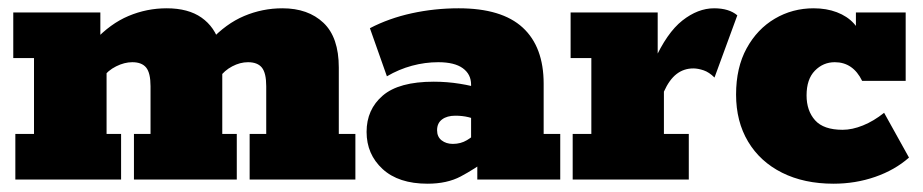

<svg xmlns="http://www.w3.org/2000/svg" viewBox="-20 -433 2226 463"><path d="M17 0V-110H62V-293H12V-403H222V-336L208 -335Q246 -376 290 -394.5Q334 -413 382 -413Q434 -413 466 -390.5Q498 -368 510 -327L487 -335Q525 -376 569 -394.5Q613 -413 661 -413Q723 -413 760 -378Q797 -343 797 -270V-110H837V0H582V-110H622V-225Q622 -257 611.5 -270Q601 -283 578 -283Q559 -283 540 -273Q521 -263 509 -246L512 -312Q514 -302 515 -289Q516 -276 516 -270V-110H551V0H303V-110H343V-225Q343 -257 332.5 -270Q322 -283 299 -283Q280 -283 260 -273Q240 -263 228 -246L237 -283V-110H272V0Z M1011 10Q941 10 902.5 -25.5Q864 -61 864 -115Q864 -169 903 -202.5Q942 -236 1026 -236Q1058 -236 1089 -231Q1120 -226 1135 -220L1116 -206V-229Q1116 -254 1096 -268.5Q1076 -283 1037 -283Q1005 -283 973.5 -274.5Q942 -266 913 -249L872 -365Q918 -389 973 -401Q1028 -413 1086 -413Q1190 -413 1240.5 -366.5Q1291 -320 1291 -231V-110H1331V0H1131V-68L1158 -50Q1124 -25 1091 -7.5Q1058 10 1011 10ZM1072 -86Q1091 -86 1106 -95Q1121 -104 1131 -115L1116 -78V-169L1134 -141Q1124 -147 1109.5 -150.5Q1095 -154 1078 -154Q1058 -154 1046 -145Q1034 -136 1034 -119Q1034 -103 1045 -94.5Q1056 -86 1072 -86Z M1361 0V-110H1406V-293H1356V-403H1566V-268L1557 -285Q1588 -354 1625.5 -383.5Q1663 -413 1702 -413Q1738 -413 1758 -396L1703 -246Q1690 -259 1676.5 -263.5Q1663 -268 1652 -268Q1629 -268 1611.5 -254.5Q1594 -241 1581 -212V-110H1641V0Z M1990 10Q1919 10 1866 -16.5Q1813 -43 1784 -91.5Q1755 -140 1755 -205Q1755 -270 1780.5 -316.5Q1806 -363 1848.5 -388Q1891 -413 1942 -413Q1973 -413 1998 -403.5Q2023 -394 2039 -376.5Q2055 -359 2058 -336H2044V-403H2164V-238H2059Q2037 -283 1993 -283Q1965 -283 1945 -262.5Q1925 -242 1925 -203Q1925 -166 1945.5 -143Q1966 -120 2012 -120Q2035 -120 2061 -130.5Q2087 -141 2112 -161L2172 -53Q2138 -23 2090.5 -6.5Q2043 10 1990 10Z"/></svg>

Font: Rokkitt Black
Style: Regular
Weight: 900
Designer: Vernon Adams
Foundry: Vernon Adams
Version: Version 3.103